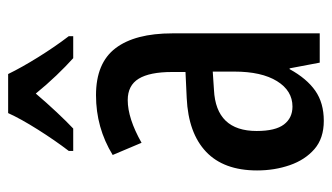

<svg xmlns="http://www.w3.org/2000/svg" viewBox="-192 -614 816 472"><g transform="rotate(-90 216.0 -378.0)"><path d="M218 -550Q297 -550 333.5 -502Q370 -454 370 -362V0H298L284 -74H282Q259 -32 229 -11Q199 10 155 10Q112 10 85.5 -13Q59 -36 46 -73.5Q33 -111 33 -154Q33 -236 79 -279.5Q125 -323 211 -327L275 -330V-363Q275 -418 258.5 -445Q242 -472 206 -472Q161 -472 101 -438L71 -509Q138 -550 218 -550ZM231 -260Q130 -255 130 -155Q130 -109 146 -88Q162 -67 190 -67Q229 -67 252.5 -105Q276 -143 276 -210V-263ZM270 -766Q286 -733 311.5 -692Q337 -651 363 -617V-606H309Q289 -624 266.5 -647.5Q244 -671 222 -698Q199 -671 176 -646.5Q153 -622 136 -606H81V-617Q107 -651 133.5 -693Q160 -735 174 -766Z"/></g></svg>

Font: Noto Sans Gujarati UI ExtraCondensed Medium
Style: Regular
Weight: 500
Width: 2
Designer: Jelle Bosma - Monotype Design Team, Universal Thirst
Foundry: Monotype Imaging Inc.
Version: Version 2.106; ttfautohint (v1.8.4.7-5d5b)